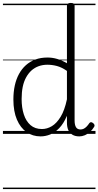

<svg xmlns="http://www.w3.org/2000/svg" viewBox="-20 -910 669 1305"><path d="M256 17Q202 17 160.5 -12Q119 -41 95 -97Q71 -153 71 -234Q71 -285 80.5 -328.5Q90 -372 109 -407Q128 -442 156 -467Q184 -492 220.5 -505.5Q257 -519 303 -519Q336 -519 368.5 -509.5Q401 -500 435 -480V-871Q435 -881 441.5 -885.5Q448 -890 461 -890Q475 -890 481 -885.5Q487 -881 487 -871V-92Q487 -61 496.5 -45.5Q506 -30 527 -30Q538 -30 548 -34.5Q558 -39 568 -49Q578 -59 588 -74Q593 -80 599.5 -79.5Q606 -79 613 -73Q620 -68 622 -61Q624 -54 620 -48Q608 -28 592 -13.5Q576 1 557 9Q538 17 519 17Q491 17 472 5.5Q453 -6 444 -26.5Q435 -47 435 -76Q435 -88 435 -100Q435 -112 435 -123Q412 -69 382 -38.5Q352 -8 320 4.5Q288 17 256 17ZM127 -237Q127 -178 142 -132Q157 -86 187.5 -59.5Q218 -33 265 -33Q300 -33 332.5 -52.5Q365 -72 392 -116Q419 -160 435 -235V-428Q399 -453 366.5 -461.5Q334 -470 302 -470Q270 -470 242.5 -460Q215 -450 194 -431Q173 -412 157.5 -384Q142 -356 134.5 -319.5Q127 -283 127 -237ZM0 365H629V375H0ZM0 -20H629V0H0ZM0 -505H629V-500H0ZM0 -885H629V-875H0Z"/></svg>

Font: Playwrite GB J Guides
Style: Regular
Weight: 400
Designer: Veronika Burian, José Scaglione
Foundry: TypeTogether
Version: Version 1.003